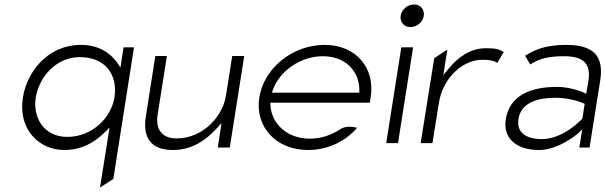

<svg xmlns="http://www.w3.org/2000/svg" viewBox="-20 -664 2724 864"><path d="M83 -225C60 -82 156 11 269 11C348 11 404 -23 449 -66L473 -90L430 180L490 141L583 -451H536L522 -360L507 -383C475 -426 424 -462 344 -462C198 -462 102 -345 83 -225ZM141 -225C156 -319 234 -407 339 -407C454 -407 511 -328 495 -225C481 -138 398 -48 283 -48C174 -48 127 -139 141 -225Z M636 -138C622 -47 657 11 758 11C843 11 905 -32 952 -83L977 -110L960 0H1014L1079 -412H1025L997 -235C988 -176 955 -129 918 -96C884 -67 835 -41 775 -41C704 -41 680 -88 689 -146L731 -412H679Z M1147 -226C1126 -95 1221 11 1366 11C1456 11 1535 -28 1587 -89C1569 -94 1533 -99 1509 -81C1470 -56 1425 -40 1374 -40C1276 -40 1203 -103 1197 -189V-202H1644L1648 -227C1669 -357 1583 -462 1441 -462C1296 -462 1168 -357 1147 -226ZM1204 -247 1208 -260C1240 -347 1334 -411 1433 -411C1532 -411 1596 -347 1597 -260V-247Z M1783 -593C1779 -565 1798 -542 1827 -542C1856 -542 1883 -565 1887 -593C1891 -621 1872 -644 1843 -644C1814 -644 1787 -621 1783 -593ZM1718 -20H1771L1839 -451H1786Z M1873 -20H1926L1955 -201C1964 -259 1992 -307 2026 -340C2056 -369 2099 -395 2151 -395C2188 -395 2204 -390 2218 -381L2247 -430C2227 -441 2218 -447 2167 -447C2094 -447 2039 -404 1997 -353L1975 -326L1993 -441L1934 -402Z M2256 -127C2243 -44 2300 11 2407 11C2494 11 2579 -62 2579 -62L2600 -82L2587 0H2633L2681 -302C2698 -412 2652 -462 2527 -462C2442 -462 2389 -443 2343 -413L2366 -374C2411 -403 2456 -411 2519 -411C2603 -411 2640 -379 2628 -301L2618 -242L2603 -249C2603 -249 2549 -273 2486 -273C2363 -273 2273 -232 2256 -127ZM2313 -128C2325 -205 2404 -224 2478 -224C2553 -224 2603 -200 2611 -197L2601 -131C2600 -129 2517 -38 2418 -38C2352 -38 2303 -65 2313 -128Z"/></svg>

Font: Charger Sport
Style: ExLitExtObl
Weight: 200
Designer: Jasper
Foundry: Cannot Into Space Fonts
Version: Version 1.1